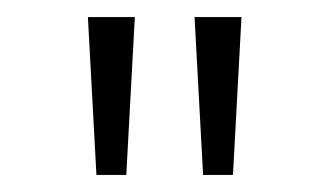

<svg xmlns="http://www.w3.org/2000/svg" viewBox="-20 -765 386 225"><path d="M93 -560H128L138 -745H83ZM208 -745 218 -560H253L263 -745Z"/></svg>

Font: Mluvka ExtraLight
Style: Regular
Weight: 200
Designer: Modified by Jiří Krblich, Original typeface by Gumpita Rahayu
Foundry: Gumpita Rahayu & Jiří Krblich
Version: Version 2.000;Glyphs 3.1.1 (3134)